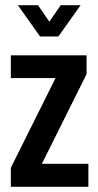

<svg xmlns="http://www.w3.org/2000/svg" viewBox="-20 -723 380 743"><path d="M22 0V-74L195 -421H22V-509H315V-436L142 -89H322V0ZM135 -582 49 -703H127L171 -639L215 -703H292L206 -582Z"/></svg>

Font: Special Gothic Condensed Medium
Style: Regular
Weight: 500
Width: 3
Designer: Alistair McCready
Foundry: Monolith
Version: Version 1.000; ttfautohint (v1.8.4.7-5d5b)